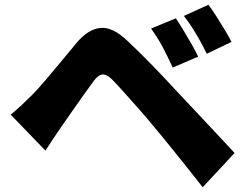

<svg xmlns="http://www.w3.org/2000/svg" viewBox="-20 -779 1040 807"><path d="M719 -702Q734 -680 751.5 -651Q769 -622 785.5 -593Q802 -564 813 -541L706 -495Q682 -547 663 -582.5Q644 -618 615 -659ZM856 -759Q872 -738 890 -709.5Q908 -681 925 -653Q942 -625 953 -603L849 -553Q832 -588 817.5 -613.5Q803 -639 788 -662.5Q773 -686 753 -712ZM25 -297Q49 -317 69 -335.5Q89 -354 114 -379Q136 -401 166.5 -436.5Q197 -472 232 -514.5Q267 -557 303 -600Q350 -656 401.5 -661.5Q453 -667 515 -608Q568 -558 620 -504.5Q672 -451 718 -401Q752 -365 795 -319Q838 -273 883 -225Q928 -177 966 -136L832 8Q800 -33 763.5 -78.5Q727 -124 692 -167.5Q657 -211 629 -244Q600 -280 564.5 -320Q529 -360 498.5 -394Q468 -428 451 -445Q429 -467 411.5 -466Q394 -465 375 -440Q358 -417 333 -382Q308 -347 283 -311Q258 -275 239 -248Q221 -222 203 -195Q185 -168 171 -146Z"/></svg>

Font: Source Han Sans CN Heavy
Style: Regular
Weight: 900
Designer: Ryoko NISHIZUKA 西塚涼子 (kana, bopomofo & ideographs); Paul D. Hunt (Latin, Greek & Cyrillic); Sandoll Communications 산돌커뮤니
Foundry: Adobe
Version: Version 2.000;hotconv 1.0.107;makeotfexe 2.5.65593